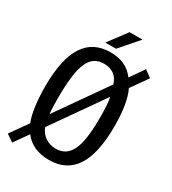

<svg xmlns="http://www.w3.org/2000/svg" viewBox="-222 -1021 1046 1170"><g transform="rotate(30 301.0 -436.0)"><path d="M241.2 -777.3H316.4L428.2 -906.2H337.4ZM54.2 34.2 124 -64.9C163.6 -12.2 222.7 14.2 299.3 14.2C465.3 14.2 544.9 -109.4 544.9 -363.3C544.9 -470.2 530.8 -556.2 503.9 -608.9L585.9 -725.1L537.1 -761.2L469.2 -663.1C432.1 -715.3 376 -742.2 299.8 -742.2C136.7 -742.2 57.1 -618.2 57.1 -363.3C57.1 -261.2 69.8 -170.4 90.8 -123L3.9 0ZM165 -230C161.6 -252 160.2 -283.7 160.2 -333C160.2 -453.6 168.9 -537.6 192.9 -590.8C213.4 -636.2 245.6 -662.1 300.3 -662.1C359.4 -662.1 395.5 -631.8 411.1 -581.1ZM302.2 -65.9C246.1 -65.9 201.7 -95.7 181.2 -147.9L432.1 -505.9C438.5 -476.6 441.9 -433.6 441.9 -368.7C441.9 -245.6 429.7 -178.2 409.2 -135.3C387.2 -89.4 352.1 -65.9 302.2 -65.9Z"/></g></svg>

Font: Hack
Style: Regular
Weight: 400
Monospace: yes
Designer: Christopher Simpkins
Foundry: Christopher Simpkins
Version: Version 2.010